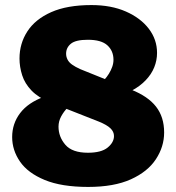

<svg xmlns="http://www.w3.org/2000/svg" viewBox="-20 -729 696 758"><path d="M328 9Q223 9 156.5 -18.5Q90 -46 59 -91Q28 -136 28 -188Q28 -241 59.5 -282.5Q91 -324 154 -347L247 -304Q232 -289 221.5 -269.5Q211 -250 211 -229Q211 -189 238 -157.5Q265 -126 327 -126Q380 -126 405 -146.5Q430 -167 430 -192Q430 -209 416 -222.5Q402 -236 370 -249L177 -325Q131 -344 104.5 -371.5Q78 -399 67.5 -432Q57 -465 57 -498Q57 -557 88 -605Q119 -653 182 -681Q245 -709 341 -709Q419 -709 477 -683.5Q535 -658 567.5 -615.5Q600 -573 600 -520Q600 -491 589 -463.5Q578 -436 555 -412Q532 -388 498 -370L391 -413Q402 -425 410 -438Q418 -451 423 -465Q428 -479 428 -493Q428 -528 404 -550Q380 -572 327 -572Q279 -572 260 -556.5Q241 -541 241 -517Q241 -505 246.5 -494Q252 -483 264.5 -474Q277 -465 297 -456L498 -375Q564 -349 596 -308Q628 -267 628 -206Q628 -150 595.5 -100.5Q563 -51 496.5 -21Q430 9 328 9Z"/></svg>

Font: REM ExtraBold
Style: Regular
Weight: 800
Designer: Octavio Pardo
Foundry: Ashler Design
Version: Version 1.005;gftools[0.9.28]